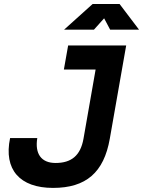

<svg xmlns="http://www.w3.org/2000/svg" viewBox="-20 -918 707 948"><path d="M241.7 9.8C404.8 9.8 492.7 -66.4 522 -232.4L603 -693.4H316.4L295.4 -574.7H452.1L392.1 -232.4C377.4 -150.4 333 -113.3 254.4 -113.3C183.6 -113.3 151.4 -158.7 164.1 -236.3H29.8C-2.9 -80.6 78.1 9.8 241.7 9.8ZM296.4 -771.5H443.8L494.1 -827.6L523.9 -771.5H666.5L570.3 -898.4H437.5Z"/></svg>

Font: Cascadia Mono NF
Style: Bold Italic
Weight: 700
Italic angle: -10°
Monospace: yes
Designer: Aaron Bell
Foundry: Saja Typeworks
Version: Version 2404.023